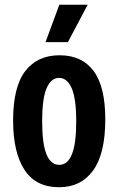

<svg xmlns="http://www.w3.org/2000/svg" viewBox="-20 -773 497 806"><path d="M228 13Q130 13 82.5 -60.5Q35 -134 35 -267Q35 -408 86 -474.5Q137 -541 230 -541Q324 -541 373 -475Q422 -409 422 -272Q422 -128 371 -57.5Q320 13 228 13ZM229 -81Q264 -81 282 -125.5Q300 -170 300 -263Q300 -359 281 -402.5Q262 -446 228 -446Q195 -446 176 -403.5Q157 -361 157 -263Q157 -170 175 -125.5Q193 -81 229 -81ZM265 -596H171L229 -753H348Z"/></svg>

Font: Bricolage Grotesque 12pt Condensed SemiBold
Style: Regular
Weight: 600
Width: 3
Designer: Mathieu Triay
Foundry: Atelier Triay
Version: Version 1.001; ttfautohint (v1.8.4.7-5d5b);gftools[0.9.33.de